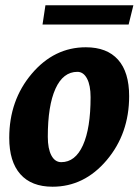

<svg xmlns="http://www.w3.org/2000/svg" viewBox="-20 -689 526 727"><path d="M305 -510Q385 -510 427 -463Q469 -416 469 -325Q469 -183 384 -82.5Q299 18 179 18Q99 18 57 -29.5Q15 -77 15 -167Q15 -309 100 -409.5Q185 -510 305 -510ZM273 -417Q219 -417 190 -353Q161 -289 161 -171Q161 -126 174.5 -100.5Q188 -75 212 -75Q265 -75 294 -139Q323 -203 323 -321Q323 -366 309.5 -391.5Q296 -417 273 -417ZM467 -596H141L152 -669H485Z"/></svg>

Font: Andada
Style: Bold Italic
Weight: 700
Italic angle: -8.29999°
Designer: Carolina Giovagnoli
Foundry: Carolina Giovagnoli
Version: Version 1.003